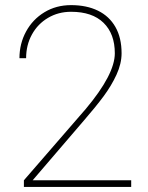

<svg xmlns="http://www.w3.org/2000/svg" viewBox="-20 -741 587 761"><path d="M500 -26.4V0H74.7V-26.4L319.8 -309.1Q435.1 -446.3 435.1 -529.8Q435.1 -606.9 390.4 -650.6Q345.7 -694.3 261.7 -694.3Q211.4 -694.3 170.7 -670.4Q129.9 -646.5 106.7 -604.5Q83.5 -562.5 83.5 -510.3H57.1Q57.1 -567.9 83.3 -616Q109.4 -664.1 156 -692.4Q202.6 -720.7 261.7 -720.7Q323.2 -720.7 368.2 -698.7Q413.1 -676.8 437.5 -634Q461.9 -591.3 461.9 -529.8Q461.9 -488.8 441.7 -444.8Q421.4 -400.9 390.4 -359.1Q359.4 -317.4 312 -262.7L109.4 -26.4Z"/></svg>

Font: Mardoto Thin
Style: Regular
Weight: 250
Designer: Christian Robertson, Vahan Hovhannisyan
Foundry: Google
Version: Version 1.000